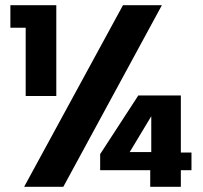

<svg xmlns="http://www.w3.org/2000/svg" viewBox="-20 -720 783 740"><path d="M454 -700H604L224 0H73ZM718 -132V-64H677V0H559V-64H366V-126L513 -352H677V-132ZM563 -134V-272L480 -134ZM79 -613H20V-700H197V-350H79Z"/></svg>

Font: Albert Sans ExtraBold
Style: Regular
Weight: 800
Designer: Andreas Rasmussen
Foundry: a.Foundry
Version: Version 1.025